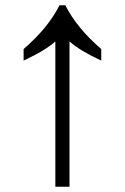

<svg xmlns="http://www.w3.org/2000/svg" viewBox="-20 -712 476 732"><path d="M191 0V-554Q152 -519 70 -481V-525Q163 -605 207 -692H229Q273 -605 366 -525V-481Q284 -519 245 -554V0Z"/></svg>

Font: gurmukhi115
Style: Regular
Weight: 400
Designer: Jelle Bosma - Monotype Design Team
Foundry: Monotype Imaging Inc.
Version: Version 2.003